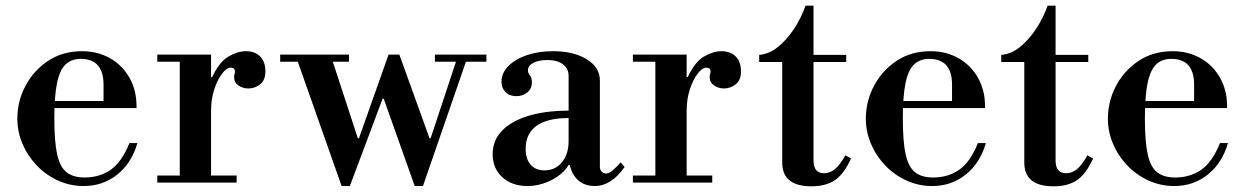

<svg xmlns="http://www.w3.org/2000/svg" viewBox="-20 -642 4379 675"><path d="M274 12Q226 12 183.5 -7.5Q141 -27 109 -60.5Q77 -94 59 -136.5Q41 -179 41 -225Q41 -286 69.5 -340Q98 -394 149 -428Q200 -462 269 -462Q323 -462 366.5 -437.5Q410 -413 435 -369Q460 -325 460 -268V-262H133V-287H344V-344Q344 -435 264 -435Q231 -435 210.5 -415.5Q190 -396 180.5 -350Q171 -304 171 -225Q171 -144 181 -99Q191 -54 214.5 -36Q238 -18 277 -18Q330 -18 369 -45Q408 -72 435 -139H463Q443 -69 392.5 -28.5Q342 12 274 12Z M533 0V-25H612V-425H533V-450H722V-371H726Q751 -425 783.5 -443.5Q816 -462 844 -462Q876 -462 894.5 -443.5Q913 -425 913 -391Q913 -360 894.5 -345.5Q876 -331 853 -331Q834 -331 818.5 -341.5Q803 -352 803 -371Q803 -377 804.5 -381.5Q806 -386 806 -391Q806 -396 803 -400Q800 -404 790 -404Q777 -404 761 -383.5Q745 -363 733.5 -328.5Q722 -294 722 -252V-25H812V0Z M1181 12 1027 -425H965V-450H1207V-425H1150L1238 -156H1242L1346 -450H1384L1490 -156H1494L1583 -425H1509V-450H1690V-425H1618L1467 12H1438L1329 -295H1325L1210 12Z M1834 12Q1780 12 1746 -19Q1712 -50 1712 -100Q1712 -148 1744.5 -182Q1777 -216 1837 -234.5Q1897 -253 1979 -253V-375Q1979 -401 1959 -416Q1939 -431 1904 -431Q1874 -431 1855 -421Q1836 -411 1836 -395Q1836 -385 1843 -377Q1850 -369 1850 -352Q1850 -331 1834.5 -317.5Q1819 -304 1795 -304Q1771 -304 1757 -318.5Q1743 -333 1743 -355Q1743 -385 1767 -409.5Q1791 -434 1832 -448Q1873 -462 1924 -462Q1997 -462 2043 -433.5Q2089 -405 2089 -359V-55Q2089 -45 2095.5 -38.5Q2102 -32 2111 -32Q2120 -32 2132 -41.5Q2144 -51 2162 -71L2176 -55Q2129 12 2071 12Q2036 12 2013.5 -7.5Q1991 -27 1983 -62H1979Q1960 -30 1919 -9Q1878 12 1834 12ZM1894 -43Q1932 -43 1955.5 -71.5Q1979 -100 1979 -146V-227Q1904 -227 1866 -199.5Q1828 -172 1828 -119Q1828 -83 1845.5 -63Q1863 -43 1894 -43Z M2205 0V-25H2284V-425H2205V-450H2394V-371H2398Q2423 -425 2455.5 -443.5Q2488 -462 2516 -462Q2548 -462 2566.5 -443.5Q2585 -425 2585 -391Q2585 -360 2566.5 -345.5Q2548 -331 2525 -331Q2506 -331 2490.5 -341.5Q2475 -352 2475 -371Q2475 -377 2476.5 -381.5Q2478 -386 2478 -391Q2478 -396 2475 -400Q2472 -404 2462 -404Q2449 -404 2433 -383.5Q2417 -363 2405.5 -328.5Q2394 -294 2394 -252V-25H2484V0Z M2833 13Q2781 13 2755.5 -8Q2730 -29 2730 -71V-424H2649V-449Q2684 -452 2714.5 -476.5Q2745 -501 2770.5 -539Q2796 -577 2812 -622H2840V-449H2955V-424H2840V-78Q2840 -33 2877 -33Q2898 -33 2915.5 -47.5Q2933 -62 2952 -96L2972 -85Q2947 -30 2915 -8.5Q2883 13 2833 13Z M3257 12Q3209 12 3166.5 -7.5Q3124 -27 3092 -60.5Q3060 -94 3042 -136.5Q3024 -179 3024 -225Q3024 -286 3052.5 -340Q3081 -394 3132 -428Q3183 -462 3252 -462Q3306 -462 3349.5 -437.5Q3393 -413 3418 -369Q3443 -325 3443 -268V-262H3116V-287H3327V-344Q3327 -435 3247 -435Q3214 -435 3193.5 -415.5Q3173 -396 3163.5 -350Q3154 -304 3154 -225Q3154 -144 3164 -99Q3174 -54 3197.5 -36Q3221 -18 3260 -18Q3313 -18 3352 -45Q3391 -72 3418 -139H3446Q3426 -69 3375.5 -28.5Q3325 12 3257 12Z M3684 13Q3632 13 3606.5 -8Q3581 -29 3581 -71V-424H3500V-449Q3535 -452 3565.5 -476.5Q3596 -501 3621.5 -539Q3647 -577 3663 -622H3691V-449H3806V-424H3691V-78Q3691 -33 3728 -33Q3749 -33 3766.5 -47.5Q3784 -62 3803 -96L3823 -85Q3798 -30 3766 -8.5Q3734 13 3684 13Z M4108 12Q4060 12 4017.5 -7.5Q3975 -27 3943 -60.5Q3911 -94 3893 -136.5Q3875 -179 3875 -225Q3875 -286 3903.5 -340Q3932 -394 3983 -428Q4034 -462 4103 -462Q4157 -462 4200.5 -437.5Q4244 -413 4269 -369Q4294 -325 4294 -268V-262H3967V-287H4178V-344Q4178 -435 4098 -435Q4065 -435 4044.5 -415.5Q4024 -396 4014.5 -350Q4005 -304 4005 -225Q4005 -144 4015 -99Q4025 -54 4048.5 -36Q4072 -18 4111 -18Q4164 -18 4203 -45Q4242 -72 4269 -139H4297Q4277 -69 4226.5 -28.5Q4176 12 4108 12Z"/></svg>

Font: Libre Bodoni
Style: Regular
Weight: 400
Designer: Pablo Impallari, Rodrigo Fuenzalida
Foundry: Impallari Type
Version: Version 2.005;gftools[0.9.23]